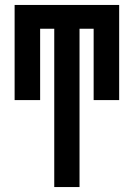

<svg xmlns="http://www.w3.org/2000/svg" viewBox="-20 -540 540 775"><path d="M199 215V-424H142V-136H39V-520H461V-136H358V-424H301V215Z"/></svg>

Font: Zed Mono
Style: Bold
Weight: 700
Monospace: yes
Designer: Belleve Invis
Foundry: Belleve Invis
Version: Version 1.0.0; ttfautohint (v1.8.4)